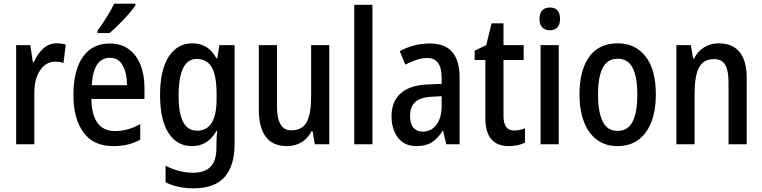

<svg xmlns="http://www.w3.org/2000/svg" viewBox="-20 -786 4154 1046"><path d="M288 -550Q314 -550 338 -543L326 -443Q306 -450 279 -450Q231 -450 199 -403.5Q167 -357 167 -281V0H68V-540H145L159 -447H164Q183 -491 214.5 -520.5Q246 -550 288 -550Z M578 -549Q639 -549 681 -518.5Q723 -488 745 -433.5Q767 -379 767 -308V-247H478Q481 -72 607 -72Q677 -72 744 -110V-25Q711 -7 675.5 1.5Q640 10 597 10Q488 10 434 -65.5Q380 -141 380 -266Q380 -403 431.5 -476Q483 -549 578 -549ZM579 -471Q488 -471 480 -322H672Q672 -386 649 -428.5Q626 -471 579 -471ZM718 -757Q705 -737 680 -708.5Q655 -680 627 -652.5Q599 -625 577 -606H511V-618Q537 -654 561.5 -693Q586 -732 602 -766H718Z M1028 -550Q1071 -550 1103 -530.5Q1135 -511 1159 -469H1164L1175 -540H1258V0Q1258 116 1204 178Q1150 240 1034 240Q947 240 882 207V117Q956 155 1033 155Q1094 155 1126.5 123Q1159 91 1159 20V5Q1159 -11 1160 -32.5Q1161 -54 1163 -73H1159Q1113 10 1026 10Q944 10 898 -61.5Q852 -133 852 -268Q852 -404 899 -477Q946 -550 1028 -550ZM1051 -465Q1002 -465 977.5 -414Q953 -363 953 -266Q953 -168 978 -121Q1003 -74 1054 -74Q1160 -74 1160 -247V-272Q1160 -373 1134 -419Q1108 -465 1051 -465Z M1774 -540V0H1695L1683 -71H1677Q1657 -31 1622 -10.5Q1587 10 1544 10Q1465 10 1427.5 -41.5Q1390 -93 1390 -188V-540H1489V-207Q1489 -76 1566 -76Q1628 -76 1651.5 -122Q1675 -168 1675 -259V-540Z M2009 0H1910V-760H2009Z M2322 -549Q2405 -549 2444.5 -502Q2484 -455 2484 -363V0H2411L2394 -74H2392Q2366 -32 2333 -11Q2300 10 2249 10Q2182 10 2147.5 -36.5Q2113 -83 2113 -153Q2113 -234 2164 -278.5Q2215 -323 2314 -326L2386 -329V-360Q2386 -417 2366.5 -443.5Q2347 -470 2307 -470Q2279 -470 2249.5 -460Q2220 -450 2188 -434L2158 -507Q2193 -527 2234.5 -538Q2276 -549 2322 -549ZM2333 -259Q2270 -256 2242 -230Q2214 -204 2214 -156Q2214 -111 2232.5 -90Q2251 -69 2283 -69Q2329 -69 2357.5 -106Q2386 -143 2386 -210V-262Z M2780 -75Q2795 -75 2810.5 -78Q2826 -81 2840 -87V-9Q2822 0 2799.5 5Q2777 10 2751 10Q2690 10 2657 -27Q2624 -64 2624 -147V-459H2566V-510L2629 -540L2658 -659H2723V-540H2833V-459H2723V-155Q2723 -75 2780 -75Z M2976 -745Q3031 -745 3031 -683Q3031 -652 3016 -636.5Q3001 -621 2976 -621Q2950 -621 2934.5 -636.5Q2919 -652 2919 -683Q2919 -714 2934 -729.5Q2949 -745 2976 -745ZM3024 -540V0H2925V-540Z M3553 -271Q3553 -187 3529.5 -124Q3506 -61 3459.5 -25.5Q3413 10 3343 10Q3278 10 3231.5 -25Q3185 -60 3161 -123Q3137 -186 3137 -271Q3137 -402 3189.5 -476Q3242 -550 3346 -550Q3441 -550 3497 -478.5Q3553 -407 3553 -271ZM3238 -270Q3238 -175 3263.5 -124Q3289 -73 3345 -73Q3401 -73 3426.5 -123.5Q3452 -174 3452 -271Q3452 -367 3426.5 -416.5Q3401 -466 3345 -466Q3289 -466 3263.5 -416.5Q3238 -367 3238 -270Z M3895 -550Q3970 -550 4009 -503Q4048 -456 4048 -360V0H3949V-339Q3949 -401 3931 -432.5Q3913 -464 3871 -464Q3812 -464 3788 -418Q3764 -372 3764 -273V0H3665V-540H3744L3756 -467H3761Q3781 -507 3816.5 -528.5Q3852 -550 3895 -550Z"/></svg>

Font: Noto Sans Hebrew Condensed Medium
Style: Regular
Weight: 500
Width: 3
Designer: Monotype Design Team
Foundry: Monotype Imaging Inc.
Version: Version 2.004; ttfautohint (v1.8.4.7-5d5b)